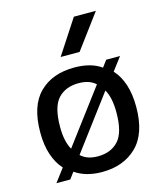

<svg xmlns="http://www.w3.org/2000/svg" viewBox="-120 -898 852 998"><g transform="rotate(-15 306.0 -399.0)"><path d="M498 -478.5Q530 -444 547 -392.2Q564 -340.5 564 -272Q564 -129 493.2 -59.5Q422.5 10 306 10Q263.5 10 227 0Q190.5 -10 161 -30.5L135 4.5H60.5L113.5 -66Q82 -100.5 64.8 -151.8Q47.5 -203 47.5 -271.5Q47.5 -414.5 117 -483.5Q186.5 -552.5 306 -552.5Q348.5 -552.5 384.8 -543Q421 -533.5 450 -513L476.5 -548.5H551ZM306 -468Q235.5 -468 195 -424.5Q154.5 -381 154.5 -272.5Q154.5 -232 161.2 -201.5Q168 -171 180.5 -149L397 -437.5Q379.5 -453.5 356.5 -460.8Q333.5 -468 306 -468ZM306 -74.5Q376 -74.5 416.5 -118.5Q457 -162.5 457 -271Q457 -350.5 431 -395L214.5 -106Q232 -89.5 255 -82Q278 -74.5 306 -74.5ZM251.5 -623.5 372 -808H490.5L353.5 -623.5Z"/></g></svg>

Font: Encode Sans SmExp Md
Style: Regular
Weight: 500
Width: 6
Designer: Multiple Designers
Foundry: Impallari Type
Version: Version 3.002; ttfautohint (v1.8.3) -l 8 -r 50 -G 200 -x 14 